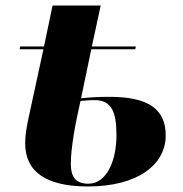

<svg xmlns="http://www.w3.org/2000/svg" viewBox="-20 -664 661 694"><path d="M298 10C479 10 579 -70 579 -174C579 -271 515 -314 375 -314C336 -314 305 -312 273 -309L310 -486H469L471 -496H312L344 -644H170L139 -496H53L51 -486H137L82 -232C76 -201 71 -178 71 -146C71 -42 148 10 298 10ZM299 0C251 0 236 -28 236 -72C236 -130 253 -222 271 -299C284 -300 300 -302 322 -302C381 -302 401 -263 401 -176C401 -85 367 0 299 0Z"/></svg>

Font: Noto Serif Display ExtraBold
Style: Italic
Weight: 800
Italic angle: -12°
Designer: Monotype Design Team
Foundry: Monotype Imaging Inc.
Version: Version 2.009